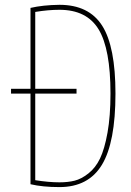

<svg xmlns="http://www.w3.org/2000/svg" viewBox="-20 -760 540 790"><path d="M25.4 -375V-394.5H105.5V-727.5Q156.2 -739.3 224.6 -740.2Q345.7 -740.2 400.4 -654.3Q455.1 -568.4 455.1 -375Q455.1 -173.8 399.4 -82Q343.8 9.8 224.6 9.8Q155.3 9.8 105.5 -2V-375ZM125 -394.5H294.9V-375H125V-18.6Q180.7 -9.8 224.6 -9.8Q259.8 -9.8 287.1 -16.6Q314.5 -23.4 343.8 -46.4Q373 -69.3 391.6 -107.9Q410.2 -146.5 422.4 -214.4Q434.6 -282.2 434.6 -375Q434.6 -558.6 385.7 -639.2Q336.9 -719.7 224.6 -719.7Q178.7 -719.7 125 -710.9Z"/></svg>

Font: Mgen+ 1m thin
Style: Regular
Weight: 100
Designer: [Source Han Sans]
Ryoko NISHIZUKA  (kana & ideographs); Paul D. Hunt (Latin, Greek & Cyrillic); Wenlong ZHANG  (bopomofo
Version: Version 1.059.20150602